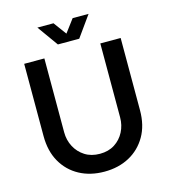

<svg xmlns="http://www.w3.org/2000/svg" viewBox="-128 -981 963 1094"><g transform="rotate(-15 353.5 -434.0)"><path d="M353 12Q270 12 206 -22.5Q142 -57 105.5 -121Q69 -185 69 -274V-700H188V-264Q188 -218 208.5 -179Q229 -140 266 -116.5Q303 -93 354 -93Q405 -93 441.5 -116.5Q478 -140 498 -179Q518 -218 518 -264V-700H638V-274Q638 -185 601 -121Q564 -57 500 -22.5Q436 12 353 12ZM283 -757 195 -880H290L346 -804L403 -880H497L409 -757Z"/></g></svg>

Font: MuseoModerno Thin Medium
Style: Regular
Weight: 500
Version: Version 1.003